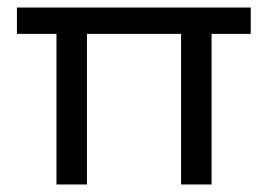

<svg xmlns="http://www.w3.org/2000/svg" viewBox="-20 -490 711 510"><path d="M461 0V-400H211V0H130V-400H25V-470H646V-400H542V0Z"/></svg>

Font: Gantari
Style: Regular
Weight: 400
Designer: Anugrah Pasau
Foundry: Lafontype
Version: Version 1.000; ttfautohint (v1.8.4)